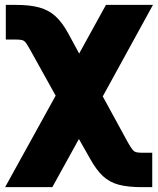

<svg xmlns="http://www.w3.org/2000/svg" viewBox="-20 -566 649 790"><path d="M1 204.1 209 -172.4 104.5 -360.4Q93.3 -380.9 86.4 -389.9Q79.6 -398.9 70.8 -401.1Q62 -403.3 44.9 -403.3H3.9V-545.9H44.9Q103 -545.9 141.8 -535.2Q180.7 -524.4 208.5 -499Q236.3 -473.6 260.7 -428.7L305.7 -345.7L416 -545.9H609.4L402.8 -169.4L505.9 19.5Q517.1 39.1 524.2 48.3Q531.2 57.6 540 60.1Q548.8 62.5 565.4 62.5H606.4V204.1H565.4Q507.3 204.1 469 194.1Q430.7 184.1 403.3 158.4Q376 132.8 350.6 86.9L304.7 5.9L195.3 204.1Z"/></svg>

Font: Inter Tight Black
Style: Regular
Weight: 900
Designer: Rasmus Andersson
Foundry: rsms
Version: Version 3.004; ttfautohint (v1.8.4.7-5d5b)